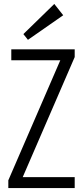

<svg xmlns="http://www.w3.org/2000/svg" viewBox="-20 -949 419 969"><path d="M22 -39 303 -688 318 -645H37V-700H357V-661L76 -12L59 -55H357V0H22ZM299 -872 121 -748 98 -777 254 -929Z"/></svg>

Font: Pathway Extreme Condensed ExtraLight
Style: Regular
Weight: 250
Width: 3
Version: Version 1.001;gftools[0.9.26]